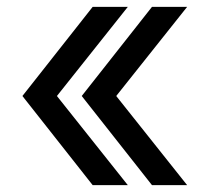

<svg xmlns="http://www.w3.org/2000/svg" viewBox="-20 -540 640 560"><path d="M250.3 0 45.4 -260 250.3 -520H352.8L146 -260L352.8 0ZM423.3 0 218.4 -260 423.3 -520H525.8L319 -260L525.8 0Z"/></svg>

Font: M PLUS Code Latin 60 Medium
Style: Regular
Weight: 500
Width: 7
Monospace: yes
Designer: Coji Morishita
Foundry: UNDERFOREST DESIGN
Version: Version 1.005; ttfautohint (v1.8.3)